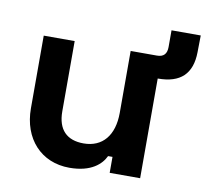

<svg xmlns="http://www.w3.org/2000/svg" viewBox="-71 -684 829 770"><g transform="rotate(10 343.0 -299.0)"><path d="M259 8C348 8 388 -31 404 -65H422V0H546V-406H547C638 -406 684 -449 685 -538L686 -606H567V-538C567 -510 554 -496 527 -496H420V-244C420 -152 375 -98 298 -98C230 -98 192 -135 192 -210V-496H66V-200C66 -77 143 8 259 8Z"/></g></svg>

Font: Meta Space
Style: Bold
Weight: 700
Designer: Meta Pool / Florian Karsten
Foundry: Meta Pool / Florian Karsten
Version: Version 2.000;Glyphs 3.1.1 (3137)